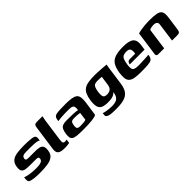

<svg xmlns="http://www.w3.org/2000/svg" viewBox="175 -1466 2547 2547"><g transform="rotate(-45 1448.5 -192.5)"><path d="M202 4Q178 4 150.5 3Q123 2 97.5 -1Q72 -4 51 -10Q34 -14 23 -20.5Q12 -27 9 -45.5Q6 -64 11 -104Q41 -93 73.5 -86.5Q106 -80 137 -77.5Q168 -75 195 -75Q214 -75 236.5 -75.5Q259 -76 281 -80.5Q303 -85 318 -95.5Q333 -106 336 -125Q340 -148 328.5 -155Q317 -162 297 -162H183Q137 -162 102 -167Q67 -172 50 -194.5Q33 -217 41 -271Q49 -330 82.5 -358.5Q116 -387 172 -396Q228 -405 305 -405Q334 -405 371.5 -404Q409 -403 435 -399Q466 -396 482.5 -389.5Q499 -383 505 -369.5Q511 -356 507 -328L503 -300Q498 -310 474.5 -315.5Q451 -321 417 -323Q383 -325 346 -325Q309 -325 277 -325Q254 -325 235 -322.5Q216 -320 204 -310.5Q192 -301 188 -280Q186 -264 192 -256.5Q198 -249 210 -247Q222 -245 237 -245H364Q406 -245 436.5 -237.5Q467 -230 481.5 -205.5Q496 -181 488 -129Q480 -69 442 -41Q404 -13 342.5 -4.5Q281 4 202 4Z M664 4Q594 4 566 -19.5Q538 -43 547 -103L596 -451Q599 -473 605 -485Q611 -497 623.5 -501Q636 -505 659 -505H757Q756 -502 752 -483Q748 -464 744 -441L699 -120Q694 -84 700.5 -69.5Q707 -55 732 -55Q741 -55 751.5 -57Q762 -59 764 -60L757 -5Q750 -4 730 0Q710 4 664 4Z M1013 5Q943 5 900.5 0.5Q858 -4 837 -17Q816 -30 811 -54Q806 -78 811 -116Q818 -167 832 -193.5Q846 -220 872.5 -230Q899 -240 940 -240Q966 -240 998 -239.5Q1030 -239 1061.5 -238Q1093 -237 1116 -234.5Q1139 -232 1148 -230Q1152 -261 1149.5 -279Q1147 -297 1136 -306.5Q1125 -316 1105.5 -319Q1086 -322 1057 -322Q1023 -322 987.5 -321Q952 -320 919.5 -317Q887 -314 859 -310L864 -338Q868 -365 881.5 -378Q895 -391 916 -395Q939 -400 985.5 -402Q1032 -404 1085 -404Q1152 -404 1196.5 -397Q1241 -390 1264.5 -372Q1288 -354 1294 -318.5Q1300 -283 1292 -224L1263 -25Q1245 -10 1180.5 -2.5Q1116 5 1013 5ZM1021 -57Q1061 -57 1087.5 -60Q1114 -63 1126 -70L1141 -182Q1131 -185 1111.5 -187Q1092 -189 1072.5 -190Q1053 -191 1041 -191Q1017 -191 1001.5 -187Q986 -183 978 -169Q970 -155 965 -126Q962 -101 964.5 -85.5Q967 -70 980.5 -63.5Q994 -57 1021 -57Z M1519 120Q1476 120 1443.5 118Q1411 116 1388.5 109.5Q1366 103 1355 91.5Q1344 80 1347 61Q1348 55 1349 45Q1350 35 1351 31Q1361 36 1386.5 41.5Q1412 47 1443.5 50.5Q1475 54 1500 54Q1557 54 1588.5 38.5Q1620 23 1634 -11.5Q1648 -46 1650 -100L1667 -98Q1652 -68 1631.5 -51Q1611 -34 1580.5 -26.5Q1550 -19 1504 -19Q1442 -19 1406 -34.5Q1370 -50 1358 -89.5Q1346 -129 1355 -200Q1364 -262 1382 -301.5Q1400 -341 1431.5 -363Q1463 -385 1513 -393Q1563 -401 1636 -401Q1658 -401 1689.5 -399.5Q1721 -398 1753.5 -395.5Q1786 -393 1810.5 -391Q1835 -389 1843 -388Q1842 -385 1840 -374Q1838 -363 1835.5 -348.5Q1833 -334 1831 -319L1798 -80Q1787 1 1754.5 44Q1722 87 1664.5 103.5Q1607 120 1519 120ZM1566 -102Q1589 -102 1609 -108.5Q1629 -115 1644 -133Q1659 -151 1664 -184L1683 -318Q1676 -319 1653 -320.5Q1630 -322 1604 -322Q1573 -322 1554 -313.5Q1535 -305 1524.5 -281Q1514 -257 1507 -211Q1501 -167 1505.5 -143Q1510 -119 1525 -110.5Q1540 -102 1566 -102Z M2093 6Q2023 6 1979 -2.5Q1935 -11 1911.5 -32.5Q1888 -54 1883 -92Q1878 -130 1886 -190Q1898 -269 1926 -315.5Q1954 -362 2011 -382Q2068 -402 2165 -402Q2279 -402 2320 -365Q2361 -328 2350 -249L2339 -172H2061Q2064 -193 2075.5 -207.5Q2087 -222 2113 -222H2213L2216 -243Q2220 -283 2207 -304Q2194 -325 2149 -325Q2112 -325 2090.5 -314Q2069 -303 2057 -275Q2045 -247 2037 -192Q2030 -145 2036.5 -120.5Q2043 -96 2066.5 -87.5Q2090 -79 2137 -79Q2154 -79 2183 -80Q2212 -81 2243 -82.5Q2274 -84 2297 -85.5Q2320 -87 2326 -89L2324 -71Q2322 -57 2315 -41.5Q2308 -26 2294 -16Q2274 -2 2225.5 2Q2177 6 2093 6Z M2424 0Q2386 0 2392 -39L2439 -375Q2458 -382 2490.5 -388Q2523 -394 2567.5 -398Q2612 -402 2666 -402Q2742 -402 2785.5 -393.5Q2829 -385 2847.5 -364.5Q2866 -344 2868 -310Q2870 -276 2862 -225L2838 -56Q2835 -34 2830 -21.5Q2825 -9 2812 -4Q2799 1 2773 1L2682 0L2718 -260Q2723 -293 2705.5 -307Q2688 -321 2655 -321Q2631 -321 2609.5 -316Q2588 -311 2577 -303L2535 0Z"/></g></svg>

Font: Genos Thin
Style: Bold Italic
Weight: 700
Italic angle: -8°
Version: Version 1.010